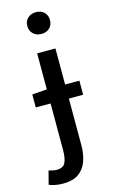

<svg xmlns="http://www.w3.org/2000/svg" viewBox="-155 -752 597 1014"><g transform="rotate(-15 143.5 -245.0)"><path d="M22 -215V-286L103 -292H281V-215ZM58 211Q34 211 14.5 207Q-5 203 -18 197L1 124Q11 127 23 129.5Q35 132 45 132Q80 132 91.5 108Q103 84 103 40V-489H203V40Q203 90 188.5 129Q174 168 142.5 189.5Q111 211 58 211ZM152 -582Q125 -582 107.5 -598.5Q90 -615 90 -642Q90 -668 107.5 -684.5Q125 -701 152 -701Q180 -701 197 -684.5Q214 -668 214 -642Q214 -615 197 -598.5Q180 -582 152 -582Z"/></g></svg>

Font: Source Sans 3 ExtraLight Medium
Style: Regular
Weight: 500
Version: Version 3.052;hotconv 1.1.0;makeotfexe 2.6.0